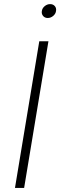

<svg xmlns="http://www.w3.org/2000/svg" viewBox="-20 -932 298 952"><path d="M220.2 -727.5 99.6 0H54.2L174.8 -727.5ZM216.8 -842.8Q202.1 -842.8 193.6 -853Q185.1 -863.3 187.5 -877.4Q189.5 -891.6 201.7 -901.6Q213.9 -911.6 228.5 -911.6Q243.2 -911.6 251.7 -901.9Q260.3 -892.1 257.8 -877.4Q255.9 -863.3 243.7 -853Q231.4 -842.8 216.8 -842.8Z"/></svg>

Font: Inter 18pt ExtraLight
Style: Italic
Weight: 250
Italic angle: -9.3988°
Designer: Rasmus Andersson
Foundry: rsms
Version: Version 4.001;git-66647c0bb